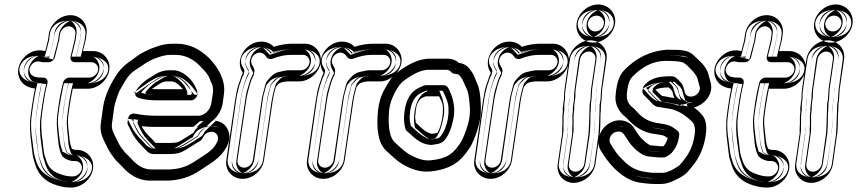

<svg xmlns="http://www.w3.org/2000/svg" viewBox="-20 -749 3844 861"><path d="M288 -631C307 -631 321 -614 318 -596L314 -568L297 -497C294 -486 297 -470 318 -470H390C408 -470 423 -454 420 -435C417 -416 398 -401 380 -401H291C278 -401 266 -390 263 -379C255 -348 247 -310 241 -265L237 -235C234 -211 234 -185 237 -157C243 -109 240 -99 252 -64L256 -55C258 -50 260 -47 264 -44C275 -35 291 -27 310 -27H317C335 -27 350 -11 347 8C344 27 325 42 307 42H300C284 42 265 38 243 29C214 18 197 0 188 -28C185 -37 182 -45 180 -52C176 -62 173 -104 171 -116C164 -162 163 -201 168 -235L172 -265C179 -315 186 -351 192 -372C195 -382 195 -401 172 -401H166C132 -401 119 -411 114 -425C111 -434 111 -440 116 -450C124 -467 141 -479 165 -471C167 -470 171 -470 173 -470H198C211 -470 223 -481 226 -492L244 -564C244 -565 245 -566 245 -567L249 -596C252 -614 269 -631 288 -631ZM397 8C404 -38 370 -77 324 -77H317C315 -77 305 -80 302 -82C290 -115 293 -124 287 -170C284 -194 284 -216 287 -235L291 -265C296 -298 301 -327 306 -351H373C419 -351 463 -389 470 -435C477 -481 443 -520 397 -520H352L363 -565C363 -566 364 -566 364 -567L368 -596C375 -642 342 -681 296 -681C250 -681 206 -642 199 -596L195 -568L183 -520C165 -525 141 -525 120 -515C83 -498 48 -449 66 -401C77 -372 102 -356 137 -352C132 -330 127 -300 122 -265L118 -235C112 -195 114 -150 121 -101C122 -93 123 -81 125 -67C128 -40 132 -30 139 -8C152 32 179 60 218 76C244 86 269 92 293 92H300C346 92 390 54 397 8ZM288 -656C256 -656 228 -631 224 -600L220 -570L202 -498C202 -497 199 -495 198 -495H173C134 -508 105 -486 93 -461C86 -447 84 -431 90 -416C100 -389 128 -376 166 -376H167C160 -351 154 -317 147 -269L143 -239C138 -202 139 -159 146 -112C148 -101 150 -62 156 -44C158 -37 161 -30 164 -21C175 14 198 39 233 53C257 63 280 67 300 67H307C338 67 367 43 372 11C377 -23 350 -52 317 -52H310C298 -52 288 -57 281 -63L279 -64V-65L276 -72C265 -103 268 -110 262 -161C259 -187 259 -210 262 -231L266 -261C272 -305 279 -343 287 -373C287 -374 290 -376 291 -376H380C411 -376 440 -400 445 -432C450 -466 423 -495 390 -495H322L338 -563L343 -592C348 -624 323 -656 288 -656ZM372 4C367 37 333 67 300 67H293C273 67 251 62 227 53C194 40 173 18 163 -15C156 -38 153 -45 150 -70C148 -85 146 -96 145 -105C138 -152 138 -194 143 -231L147 -261C152 -296 157 -325 162 -347L167 -374L140 -377C111 -381 97 -391 90 -410C78 -441 101 -480 130 -493C145 -500 163 -500 176 -496L200 -489L219 -563L224 -592C229 -625 264 -656 296 -656C299 -656 301 -655 303 -655C329 -651 347 -629 343 -600L339 -571L321 -495H397C400 -495 402 -494 404 -494C431 -490 449 -468 445 -439C440 -406 406 -376 373 -376H286L282 -356C276 -331 271 -302 266 -269L262 -239C259 -218 259 -193 262 -167C267 -124 265 -110 278 -74L281 -65L290 -60C298 -56 304 -53 315 -52H316H324H331C358 -48 376 -25 372 4ZM288 -656C358 -656 366 -612 363 -594L359 -566L342 -495H390C408 -495 424 -490 434 -485C461 -472 468 -453 465 -434C462 -414 448 -393 416 -382C407 -379 394 -376 380 -376H308L307 -375C299 -344 292 -307 286 -263L282 -233C281 -226 280 -219 280 -212C279 -195 280 -178 282 -159C288 -109 284 -102 296 -69L300 -60L301 -59L302 -57C306 -54 309 -53 311 -52H317C336 -52 352 -47 362 -42C387 -29 395 -10 392 9C389 30 369 67 307 67H300C271 67 243 61 216 50C175 34 153 7 143 -24C140 -33 138 -40 136 -47C131 -62 128 -101 126 -113C120 -149 118 -182 120 -212C121 -221 122 -229 123 -237L127 -267C134 -317 142 -354 148 -376V-377C132 -378 113 -382 100 -388C81 -397 74 -409 70 -419C65 -431 66 -445 72 -457C78 -469 88 -484 113 -493C132 -500 158 -501 181 -495V-496L200 -568V-569L204 -598C207 -618 224 -656 288 -656ZM352 6C357 -32 327 -52 324 -52H313H310C283 -54 282 -58 271 -64L260 -69L258 -77C246 -112 248 -125 242 -169C239 -194 239 -217 242 -237L246 -267C251 -300 257 -329 262 -354L267 -376H373C375 -376 419 -394 425 -437C431 -475 400 -495 397 -495H301L319 -568V-569L323 -598C328 -634 301 -655 296 -656C290 -655 250 -634 244 -594L240 -566L218 -482L162 -498C160 -499 157 -500 149 -496C129 -487 95 -447 110 -407C119 -383 133 -379 147 -377L187 -372L182 -349C177 -327 172 -298 167 -263L163 -233C157 -194 158 -152 165 -104C166 -95 168 -83 170 -68C173 -42 177 -35 184 -12C195 24 219 46 244 56C265 65 282 67 293 67H300C302 67 346 49 352 6Z M602 -310C625 -302 653 -299 688 -299H836C851 -299 863 -313 865 -324V-326C867 -341 860 -351 855 -362C841 -392 801 -434 756 -434H737C716 -434 694 -427 675 -415C660 -405 650 -399 648 -398C631 -389 553 -327 602 -310ZM661 -350C673 -358 678 -362 697 -374C708 -381 718 -384 729 -384H748C756 -384 767 -381 781 -369C789 -362 795 -355 800 -349H695C682 -349 671 -349 661 -350ZM934 -208C961 -231 976 -260 980 -295L984 -326C989 -359 982 -387 970 -414C959 -438 942 -464 918 -488C878 -528 829 -553 773 -553H754C729 -553 705 -548 682 -540C649 -529 615 -513 586 -491C582 -488 577 -484 573 -481C548 -465 527 -447 509 -423C481 -383 450 -325 442 -267L432 -194C428 -169 434 -144 446 -119C453 -104 470 -69 481 -55C489 -45 494 -36 500 -30L528 -2C562 37 604 61 653 61H724C780 61 832 46 877 15C929 -20 970 -40 997 -92C1007 -111 1012 -135 1006 -156C998 -185 974 -209 934 -208ZM868 -180H863H671C653 -180 634 -181 615 -183C624 -166 637 -149 657 -130C663 -124 669 -118 675 -111L678 -108H743C763 -108 777 -111 779 -112C795 -119 834 -146 848 -154C854 -166 860 -172 868 -180ZM678 -230C648 -230 618 -233 587 -239C581 -240 558 -243 554 -215L552 -201C551 -196 553 -190 555 -186C559 -179 563 -173 566 -165C577 -140 595 -115 619 -92C632 -79 644 -58 670 -58H736C759 -58 777 -60 794 -67C812 -75 851 -101 867 -111C874 -115 885 -119 891 -134C897 -145 903 -151 913 -155C937 -164 953 -152 957 -136C960 -125 957 -119 952 -109C935 -72 894 -53 853 -25C818 -1 778 11 731 11H660C627 11 597 -4 568 -38C562 -45 552 -53 539 -67C534 -73 530 -79 523 -88C513 -101 499 -134 492 -147C482 -166 480 -182 482 -194L492 -267C494 -278 496 -286 498 -292C509 -322 506 -326 526 -360C551 -403 560 -418 596 -441C602 -445 607 -448 613 -452C637 -470 663 -484 692 -493C708 -498 724 -503 746 -503H765C807 -503 845 -487 879 -451L880 -449C902 -429 916 -410 923 -390C923 -389 924 -387 924 -386C934 -369 938 -350 934 -326L929 -295C926 -267 915 -250 894 -237C887 -233 880 -230 870 -230ZM613 -333C623 -349 654 -374 660 -377C664 -379 672 -384 688 -394C704 -404 721 -409 737 -409H756C786 -409 822 -375 833 -351C839 -337 841 -335 840 -330V-328C839 -326 836 -324 836 -324H688C656 -324 630 -328 613 -333ZM659 -326C670 -325 682 -324 695 -324H852L820 -364C814 -372 806 -380 797 -388C780 -402 764 -409 748 -409H729C713 -409 698 -404 684 -395C666 -383 659 -380 647 -371L592 -332ZM934 -183C962 -184 977 -168 982 -149C985 -136 982 -118 974 -103C951 -59 918 -42 863 -5C822 23 775 36 724 36H653C613 36 577 17 547 -18L546 -19C539 -26 531 -35 518 -48C515 -51 510 -59 501 -70C494 -80 474 -116 468 -130C458 -152 454 -171 457 -190L467 -263C474 -315 504 -371 530 -408C547 -430 563 -446 586 -460C591 -463 596 -467 601 -471C628 -491 659 -506 690 -517C711 -524 732 -528 754 -528H773C822 -528 863 -507 900 -470C922 -448 937 -425 947 -403C958 -380 963 -357 959 -330L955 -299C951 -268 939 -246 917 -227L863 -181ZM867 -205H863H671C654 -205 636 -206 618 -208L572 -213L593 -172C603 -152 619 -132 640 -112C646 -106 650 -101 656 -94C660 -90 664 -86 667 -85L672 -83H743C766 -83 779 -84 789 -89C809 -98 848 -125 861 -133L867 -136L870 -142C876 -152 878 -155 885 -162L933 -208ZM678 -205H870C884 -205 897 -208 907 -215C934 -232 950 -258 954 -292L959 -322C963 -351 958 -377 946 -399C937 -425 921 -446 897 -468C858 -509 814 -528 765 -528H746C721 -528 701 -522 684 -517C652 -507 624 -492 598 -472C593 -468 587 -465 582 -462C543 -437 529 -414 505 -372C485 -336 483 -327 474 -300C471 -292 470 -283 468 -271L457 -198C455 -181 456 -159 469 -135C476 -123 490 -90 503 -73C510 -65 514 -58 519 -52L520 -50L521 -49C535 -35 545 -26 549 -21C582 17 619 36 660 36H731C783 36 828 22 867 -4C906 -30 953 -51 975 -98C979 -106 986 -123 981 -143C973 -172 941 -193 904 -178C889 -172 877 -161 869 -146V-145L868 -144C866 -138 864 -138 854 -132C837 -122 797 -96 783 -90C772 -85 759 -83 736 -83H670C659 -83 655 -91 637 -110C614 -132 597 -153 588 -174C584 -182 581 -191 577 -198L579 -211C579 -213 580 -215 580 -215H582C614 -208 647 -205 678 -205ZM631 -330C643 -327 662 -324 688 -324H819C819 -325 820 -326 820 -326V-328C821 -338 818 -343 812 -355C800 -380 765 -407 755 -409H737C734 -409 723 -407 708 -398C692 -388 685 -384 679 -381C673 -377 634 -344 631 -330ZM654 -326 580 -333 626 -366C638 -375 646 -380 664 -391C680 -401 701 -409 729 -409H748C782 -409 803 -396 819 -382C828 -374 836 -367 842 -359L869 -324H695C680 -324 667 -325 654 -326ZM936 -183C936 -183 954 -180 962 -152C966 -136 961 -115 953 -99C929 -53 898 -38 843 -1C804 26 764 36 724 36H653C633 36 601 25 569 -12L568 -13L567 -14L539 -42C536 -45 531 -53 522 -64C514 -74 496 -111 489 -125C478 -148 474 -170 477 -192L487 -265C495 -320 525 -376 551 -413C568 -435 585 -451 607 -465C612 -469 617 -472 622 -476C648 -495 678 -509 706 -519C724 -525 739 -528 754 -528H773C803 -528 840 -514 878 -476C900 -454 916 -431 927 -408C938 -384 943 -358 939 -328L935 -297C931 -264 917 -240 896 -222L847 -180ZM865 -205 949 -208 907 -168C900 -162 897 -158 891 -147L888 -141L882 -137C869 -129 832 -103 807 -92C788 -84 771 -83 743 -83H661L649 -89C643 -92 638 -96 634 -100C628 -107 624 -112 618 -118C597 -138 582 -158 572 -177L552 -216L624 -208C640 -206 656 -205 671 -205H863ZM678 -205H870C881 -205 894 -206 904 -209C914 -212 922 -216 928 -220C958 -238 970 -262 974 -293L979 -324C983 -351 979 -374 967 -394V-395C958 -419 943 -440 919 -462C881 -502 832 -528 765 -528H746C712 -528 688 -521 670 -515C635 -504 604 -487 577 -467C572 -463 567 -460 562 -457C521 -431 508 -410 484 -368C464 -333 464 -325 454 -297C452 -290 450 -281 448 -269L437 -196C436 -187 436 -176 439 -164C441 -156 443 -148 448 -139C455 -126 468 -95 481 -78C488 -70 493 -63 498 -57L499 -56L500 -55C514 -41 523 -32 527 -27C558 9 599 36 660 36H731C794 36 847 19 888 -9C926 -35 974 -58 995 -102C999 -111 1006 -124 1002 -140C1000 -149 994 -158 984 -166C965 -182 921 -188 887 -175C866 -167 855 -155 848 -141C844 -131 845 -134 834 -128C817 -118 775 -90 765 -86C760 -84 757 -83 736 -83H678C673 -87 667 -94 658 -104C635 -126 619 -147 609 -170C605 -178 601 -187 597 -194V-199L599 -211C627 -207 651 -205 678 -205Z M1368 -468C1365 -450 1348 -434 1330 -434H1277C1263 -434 1249 -430 1234 -427C1217 -424 1202 -414 1191 -401C1182 -390 1174 -385 1169 -367L1165 -350C1161 -334 1156 -319 1153 -298L1114 -31C1111 -13 1094 3 1075 3C1056 3 1042 -13 1045 -31L1084 -298C1089 -330 1093 -339 1098 -360L1103 -377C1106 -388 1110 -398 1116 -409C1118 -412 1119 -415 1119 -418L1121 -430C1122 -439 1116 -449 1112 -455C1102 -471 1105 -492 1122 -505C1142 -520 1163 -513 1174 -494C1180 -485 1193 -482 1203 -486C1231 -497 1258 -503 1286 -503H1339C1357 -503 1371 -486 1368 -468ZM1068 53C1114 53 1157 15 1164 -31L1203 -298C1206 -319 1209 -329 1213 -344L1217 -359C1220 -363 1222 -365 1227 -371C1236 -381 1256 -383 1269 -384H1322C1367 -384 1411 -423 1418 -468C1425 -513 1392 -553 1347 -553H1294C1265 -553 1238 -549 1208 -539C1196 -552 1180 -560 1161 -562C1112 -567 1069 -530 1058 -486C1052 -461 1057 -442 1069 -422C1063 -410 1059 -399 1055 -385L1049 -368C1042 -346 1039 -329 1034 -298L995 -31C988 15 1022 53 1068 53ZM1393 -464C1389 -433 1361 -409 1330 -409H1277C1268 -409 1255 -406 1238 -403C1228 -401 1219 -394 1210 -384C1198 -370 1196 -372 1193 -361L1189 -344C1185 -328 1181 -313 1178 -294L1139 -27C1134 4 1107 28 1075 28C1041 28 1016 -2 1021 -35L1059 -302C1064 -335 1068 -348 1073 -367H1074L1079 -384C1083 -397 1086 -407 1094 -421C1094 -421 1095 -421 1095 -422L1096 -432C1095 -434 1093 -437 1090 -442C1073 -470 1080 -505 1107 -525C1139 -549 1175 -537 1194 -509C1224 -521 1255 -528 1286 -528H1339C1374 -528 1398 -496 1393 -464ZM1068 28C1101 28 1135 -2 1140 -35L1178 -302C1181 -324 1185 -336 1189 -350L1194 -371L1198 -375C1201 -379 1203 -382 1208 -388C1227 -410 1256 -408 1267 -409H1268H1322C1354 -409 1389 -439 1394 -472C1398 -501 1380 -524 1354 -528H1347H1294C1268 -528 1244 -524 1216 -515L1200 -510L1189 -522C1181 -531 1171 -536 1159 -537C1124 -541 1090 -514 1082 -481C1078 -463 1081 -451 1091 -435L1098 -423L1092 -410C1086 -399 1083 -391 1079 -378L1073 -361C1066 -340 1063 -325 1059 -294L1020 -27C1016 2 1034 24 1060 28ZM1413 -466C1410 -447 1397 -426 1365 -415C1356 -412 1344 -409 1330 -409H1277C1276 -409 1268 -408 1248 -404C1246 -403 1238 -398 1231 -390C1219 -376 1218 -377 1214 -363L1209 -346C1205 -330 1201 -316 1198 -296L1159 -29C1156 -8 1137 28 1075 28C1007 28 998 -14 1001 -33L1039 -300C1044 -333 1048 -343 1053 -364L1059 -381C1062 -393 1067 -404 1073 -416C1073 -417 1074 -419 1074 -420L1076 -432C1076 -433 1074 -440 1069 -447C1055 -470 1057 -499 1086 -520C1092 -525 1100 -529 1111 -533C1134 -541 1164 -539 1183 -531C1194 -527 1200 -521 1205 -516C1230 -523 1258 -528 1286 -528H1339C1358 -528 1373 -523 1383 -518C1410 -504 1416 -484 1413 -466ZM1068 28C1071 28 1114 10 1120 -33L1158 -300C1161 -321 1165 -334 1169 -348L1174 -366L1176 -369C1179 -373 1182 -376 1187 -382C1193 -389 1201 -394 1210 -398C1232 -407 1255 -408 1263 -409H1266H1322C1325 -409 1368 -428 1374 -470C1379 -505 1351 -527 1346 -528H1294C1274 -528 1256 -525 1231 -517L1190 -503L1168 -527C1162 -534 1154 -538 1153 -538C1152 -538 1112 -526 1102 -483C1097 -462 1102 -447 1112 -430L1116 -422L1113 -415C1107 -404 1103 -394 1099 -381L1094 -364C1087 -342 1083 -327 1079 -296L1040 -29C1034 10 1066 28 1068 28Z M1730 -468C1727 -450 1710 -434 1692 -434H1639C1625 -434 1611 -430 1596 -427C1579 -424 1564 -414 1553 -401C1544 -390 1536 -385 1531 -367L1527 -350C1523 -334 1518 -319 1515 -298L1476 -31C1473 -13 1456 3 1437 3C1418 3 1404 -13 1407 -31L1446 -298C1451 -330 1455 -339 1460 -360L1465 -377C1468 -388 1472 -398 1478 -409C1480 -412 1481 -415 1481 -418L1483 -430C1484 -439 1478 -449 1474 -455C1464 -471 1467 -492 1484 -505C1504 -520 1525 -513 1536 -494C1542 -485 1555 -482 1565 -486C1593 -497 1620 -503 1648 -503H1701C1719 -503 1733 -486 1730 -468ZM1430 53C1476 53 1519 15 1526 -31L1565 -298C1568 -319 1571 -329 1575 -344L1579 -359C1582 -363 1584 -365 1589 -371C1598 -381 1618 -383 1631 -384H1684C1729 -384 1773 -423 1780 -468C1787 -513 1754 -553 1709 -553H1656C1627 -553 1600 -549 1570 -539C1558 -552 1542 -560 1523 -562C1474 -567 1431 -530 1420 -486C1414 -461 1419 -442 1431 -422C1425 -410 1421 -399 1417 -385L1411 -368C1404 -346 1401 -329 1396 -298L1357 -31C1350 15 1384 53 1430 53ZM1755 -464C1751 -433 1723 -409 1692 -409H1639C1630 -409 1617 -406 1600 -403C1590 -401 1581 -394 1572 -384C1560 -370 1558 -372 1555 -361L1551 -344C1547 -328 1543 -313 1540 -294L1501 -27C1496 4 1469 28 1437 28C1403 28 1378 -2 1383 -35L1421 -302C1426 -335 1430 -348 1435 -367H1436L1441 -384C1445 -397 1448 -407 1456 -421C1456 -421 1457 -421 1457 -422L1458 -432C1457 -434 1455 -437 1452 -442C1435 -470 1442 -505 1469 -525C1501 -549 1537 -537 1556 -509C1586 -521 1617 -528 1648 -528H1701C1736 -528 1760 -496 1755 -464ZM1430 28C1463 28 1497 -2 1502 -35L1540 -302C1543 -324 1547 -336 1551 -350L1556 -371L1560 -375C1563 -379 1565 -382 1570 -388C1589 -410 1618 -408 1629 -409H1630H1684C1716 -409 1751 -439 1756 -472C1760 -501 1742 -524 1716 -528H1709H1656C1630 -528 1606 -524 1578 -515L1562 -510L1551 -522C1543 -531 1533 -536 1521 -537C1486 -541 1452 -514 1444 -481C1440 -463 1443 -451 1453 -435L1460 -423L1454 -410C1448 -399 1445 -391 1441 -378L1435 -361C1428 -340 1425 -325 1421 -294L1382 -27C1378 2 1396 24 1422 28ZM1775 -466C1772 -447 1759 -426 1727 -415C1718 -412 1706 -409 1692 -409H1639C1638 -409 1630 -408 1610 -404C1608 -403 1600 -398 1593 -390C1581 -376 1580 -377 1576 -363L1571 -346C1567 -330 1563 -316 1560 -296L1521 -29C1518 -8 1499 28 1437 28C1369 28 1360 -14 1363 -33L1401 -300C1406 -333 1410 -343 1415 -364L1421 -381C1424 -393 1429 -404 1435 -416C1435 -417 1436 -419 1436 -420L1438 -432C1438 -433 1436 -440 1431 -447C1417 -470 1419 -499 1448 -520C1454 -525 1462 -529 1473 -533C1496 -541 1526 -539 1545 -531C1556 -527 1562 -521 1567 -516C1592 -523 1620 -528 1648 -528H1701C1720 -528 1735 -523 1745 -518C1772 -504 1778 -484 1775 -466ZM1430 28C1433 28 1476 10 1482 -33L1520 -300C1523 -321 1527 -334 1531 -348L1536 -366L1538 -369C1541 -373 1544 -376 1549 -382C1555 -389 1563 -394 1572 -398C1594 -407 1617 -408 1625 -409H1628H1684C1687 -409 1730 -428 1736 -470C1741 -505 1713 -527 1708 -528H1656C1636 -528 1618 -525 1593 -517L1552 -503L1530 -527C1524 -534 1516 -538 1515 -538C1514 -538 1474 -526 1464 -483C1459 -462 1464 -447 1474 -430L1478 -422L1475 -415C1469 -404 1465 -394 1461 -381L1456 -364C1449 -342 1445 -327 1441 -296L1402 -29C1396 10 1428 28 1430 28Z M1970 -367H1891C1887 -367 1883 -366 1880 -365L1867 -359C1819 -340 1797 -297 1792 -231C1791 -212 1792 -195 1797 -175C1800 -162 1807 -160 1813 -154L1833 -136C1855 -116 1876 -105 1897 -101C1913 -98 1919 -99 1933 -102C1946 -104 1960 -105 1974 -121C1994 -145 2006 -178 2014 -220C2022 -265 2012 -306 2000 -333C1996 -343 1988 -367 1970 -367ZM1949 -317C1953 -308 1957 -302 1961 -292C1975 -261 1960 -179 1941 -153C1937 -152 1919 -149 1916 -149C1904 -152 1891 -156 1869 -176L1850 -194C1848 -196 1847 -196 1845 -198C1842 -212 1841 -225 1842 -232C1842 -233 1843 -233 1843 -234C1844 -262 1849 -280 1853 -287C1866 -310 1868 -308 1889 -317ZM2019 -418C2033 -418 2040 -414 2046 -404L2053 -394C2057 -386 2060 -379 2063 -372C2074 -345 2079 -346 2084 -302C2090 -252 2090 -222 2070 -165C2060 -136 2050 -116 2044 -107C2013 -62 1989 -38 1911 -30C1882 -27 1849 -37 1812 -59C1788 -74 1774 -90 1751 -110C1730 -128 1718 -174 1725 -256C1730 -306 1766 -368 1787 -384C1834 -420 1872 -436 1901 -436H1981C1991 -436 1997 -433 2003 -426C2007 -421 2014 -418 2019 -418ZM2038 -467C2025 -479 2008 -486 1988 -486H1908C1861 -486 1811 -463 1759 -422C1738 -406 1723 -382 1704 -348C1689 -322 1679 -289 1675 -254C1667 -168 1676 -105 1714 -71C1739 -49 1755 -32 1781 -15C1824 11 1866 24 1909 20C1971 14 2020 -6 2053 -43C2065 -56 2075 -70 2085 -84C2106 -115 2133 -192 2136 -240C2138 -280 2134 -345 2121 -372C2112 -391 2108 -408 2097 -425L2090 -434C2079 -452 2062 -464 2038 -467ZM1968 -342C1971 -338 1974 -331 1977 -323C1987 -300 1997 -263 1990 -225C1983 -185 1971 -156 1955 -137C1948 -129 1945 -129 1928 -126C1913 -123 1913 -123 1901 -125C1886 -128 1869 -137 1849 -155L1829 -173C1825 -177 1822 -179 1822 -179C1822 -179 1821 -180 1821 -181C1817 -199 1816 -212 1817 -229C1821 -291 1840 -321 1876 -336L1890 -342H1891ZM1965 -342 1972 -328C1977 -318 1979 -311 1983 -302C2003 -257 1985 -173 1961 -139L1956 -132L1948 -129C1940 -127 1927 -124 1917 -124H1913L1910 -125C1897 -128 1878 -135 1853 -157L1833 -175L1828 -180L1822 -185L1821 -192C1817 -209 1816 -221 1818 -236C1820 -266 1824 -286 1832 -300C1846 -325 1862 -332 1879 -340L1884 -342ZM2021 -443C2015 -449 2013 -452 2007 -455C1999 -459 1989 -461 1981 -461H1901C1863 -461 1820 -442 1771 -404C1741 -381 1706 -317 1700 -259C1692 -176 1702 -119 1734 -91C1756 -72 1772 -55 1799 -37C1839 -13 1876 -1 1913 -5C1997 -14 2032 -45 2065 -93C2074 -106 2082 -127 2093 -157C2114 -217 2114 -254 2108 -305C2103 -350 2095 -359 2086 -381C2083 -389 2080 -397 2075 -406L2074 -407L2068 -417C2063 -425 2060 -429 2053 -434C2043 -441 2029 -443 2021 -443ZM2035 -442C2053 -439 2061 -433 2069 -421L2076 -411C2085 -398 2088 -383 2098 -361C2107 -343 2113 -279 2111 -242C2109 -201 2081 -123 2064 -98C2055 -85 2045 -72 2034 -60C2007 -29 1964 -11 1906 -5C1870 -1 1834 -13 1794 -37C1770 -53 1757 -67 1731 -90C1703 -114 1691 -166 1699 -251C1702 -283 1713 -313 1726 -336C1745 -370 1759 -390 1775 -402C1825 -441 1870 -461 1908 -461H1988C2002 -461 2013 -456 2021 -449L2027 -444ZM1950 -342H1901L1894 -339C1866 -328 1842 -295 1837 -230C1836 -212 1836 -197 1841 -178C1842 -175 1843 -174 1843 -174C1843 -174 1846 -172 1851 -168L1871 -150C1891 -132 1908 -125 1911 -124C1912 -124 1916 -125 1919 -126C1925 -127 1929 -127 1930 -127C1931 -127 1932 -129 1934 -131C1951 -151 1961 -182 1969 -223C1977 -264 1967 -303 1956 -327C1954 -332 1953 -337 1950 -342ZM1983 -342H1874L1862 -337C1846 -330 1823 -318 1810 -295C1803 -283 1800 -265 1798 -235V-234C1797 -224 1797 -211 1800 -195L1801 -190L1806 -185L1811 -180L1831 -162C1856 -140 1881 -131 1896 -127L1906 -124H1918C1940 -124 1946 -127 1961 -131L1976 -135L1982 -144C2006 -178 2022 -257 2004 -298C2000 -307 1998 -314 1993 -324ZM2039 -441C2027 -452 2005 -461 1981 -461H1901C1844 -461 1798 -436 1750 -399C1719 -375 1686 -313 1680 -258C1672 -175 1681 -125 1713 -97C1735 -78 1749 -61 1778 -42C1818 -17 1865 1 1919 -5C2018 -16 2055 -52 2086 -98C2094 -110 2104 -130 2114 -160C2135 -219 2134 -254 2128 -304C2123 -348 2117 -353 2107 -377C2104 -385 2101 -392 2096 -401L2095 -402L2089 -412C2082 -423 2067 -436 2039 -441ZM2027 -443C2031 -442 2039 -441 2048 -426L2054 -416C2063 -402 2068 -386 2078 -366C2088 -346 2093 -279 2091 -241C2088 -197 2060 -119 2042 -93C2033 -80 2023 -66 2012 -54C1985 -23 1948 -10 1900 -5C1880 -3 1853 -8 1814 -32C1792 -46 1778 -61 1752 -84C1724 -108 1712 -167 1720 -252C1723 -285 1734 -316 1747 -340C1766 -374 1782 -397 1796 -408C1847 -448 1888 -461 1908 -461H1988C1988 -461 1993 -460 1999 -454L2009 -446Z M2480 -468C2477 -450 2460 -434 2442 -434H2389C2375 -434 2361 -430 2346 -427C2329 -424 2314 -414 2303 -401C2294 -390 2286 -385 2281 -367L2277 -350C2273 -334 2268 -319 2265 -298L2226 -31C2223 -13 2206 3 2187 3C2168 3 2154 -13 2157 -31L2196 -298C2201 -330 2205 -339 2210 -360L2215 -377C2218 -388 2222 -398 2228 -409C2230 -412 2231 -415 2231 -418L2233 -430C2234 -439 2228 -449 2224 -455C2214 -471 2217 -492 2234 -505C2254 -520 2275 -513 2286 -494C2292 -485 2305 -482 2315 -486C2343 -497 2370 -503 2398 -503H2451C2469 -503 2483 -486 2480 -468ZM2180 53C2226 53 2269 15 2276 -31L2315 -298C2318 -319 2321 -329 2325 -344L2329 -359C2332 -363 2334 -365 2339 -371C2348 -381 2368 -383 2381 -384H2434C2479 -384 2523 -423 2530 -468C2537 -513 2504 -553 2459 -553H2406C2377 -553 2350 -549 2320 -539C2308 -552 2292 -560 2273 -562C2224 -567 2181 -530 2170 -486C2164 -461 2169 -442 2181 -422C2175 -410 2171 -399 2167 -385L2161 -368C2154 -346 2151 -329 2146 -298L2107 -31C2100 15 2134 53 2180 53ZM2505 -464C2501 -433 2473 -409 2442 -409H2389C2380 -409 2367 -406 2350 -403C2340 -401 2331 -394 2322 -384C2310 -370 2308 -372 2305 -361L2301 -344C2297 -328 2293 -313 2290 -294L2251 -27C2246 4 2219 28 2187 28C2153 28 2128 -2 2133 -35L2171 -302C2176 -335 2180 -348 2185 -367H2186L2191 -384C2195 -397 2198 -407 2206 -421C2206 -421 2207 -421 2207 -422L2208 -432C2207 -434 2205 -437 2202 -442C2185 -470 2192 -505 2219 -525C2251 -549 2287 -537 2306 -509C2336 -521 2367 -528 2398 -528H2451C2486 -528 2510 -496 2505 -464ZM2180 28C2213 28 2247 -2 2252 -35L2290 -302C2293 -324 2297 -336 2301 -350L2306 -371L2310 -375C2313 -379 2315 -382 2320 -388C2339 -410 2368 -408 2379 -409H2380H2434C2466 -409 2501 -439 2506 -472C2510 -501 2492 -524 2466 -528H2459H2406C2380 -528 2356 -524 2328 -515L2312 -510L2301 -522C2293 -531 2283 -536 2271 -537C2236 -541 2202 -514 2194 -481C2190 -463 2193 -451 2203 -435L2210 -423L2204 -410C2198 -399 2195 -391 2191 -378L2185 -361C2178 -340 2175 -325 2171 -294L2132 -27C2128 2 2146 24 2172 28ZM2525 -466C2522 -447 2509 -426 2477 -415C2468 -412 2456 -409 2442 -409H2389C2388 -409 2380 -408 2360 -404C2358 -403 2350 -398 2343 -390C2331 -376 2330 -377 2326 -363L2321 -346C2317 -330 2313 -316 2310 -296L2271 -29C2268 -8 2249 28 2187 28C2119 28 2110 -14 2113 -33L2151 -300C2156 -333 2160 -343 2165 -364L2171 -381C2174 -393 2179 -404 2185 -416C2185 -417 2186 -419 2186 -420L2188 -432C2188 -433 2186 -440 2181 -447C2167 -470 2169 -499 2198 -520C2204 -525 2212 -529 2223 -533C2246 -541 2276 -539 2295 -531C2306 -527 2312 -521 2317 -516C2342 -523 2370 -528 2398 -528H2451C2470 -528 2485 -523 2495 -518C2522 -504 2528 -484 2525 -466ZM2180 28C2183 28 2226 10 2232 -33L2270 -300C2273 -321 2277 -334 2281 -348L2286 -366L2288 -369C2291 -373 2294 -376 2299 -382C2305 -389 2313 -394 2322 -398C2344 -407 2367 -408 2375 -409H2378H2434C2437 -409 2480 -428 2486 -470C2491 -505 2463 -527 2458 -528H2406C2386 -528 2368 -525 2343 -517L2302 -503L2280 -527C2274 -534 2266 -538 2265 -538C2264 -538 2224 -526 2214 -483C2209 -462 2214 -447 2224 -430L2228 -422L2225 -415C2219 -404 2215 -394 2211 -381L2206 -364C2199 -342 2195 -327 2191 -296L2152 -29C2146 10 2178 28 2180 28Z M2627 -568C2581 -568 2538 -529 2531 -483L2513 -359C2510 -339 2509 -322 2509 -305L2507 -291C2505 -275 2503 -264 2504 -254V-245C2502 -236 2502 -226 2502 -213C2503 -185 2500 -181 2501 -151L2481 -13C2474 33 2507 71 2553 71C2599 71 2643 33 2650 -13L2669 -149C2669 -150 2670 -150 2670 -151L2672 -187L2673 -244L2674 -245V-248L2675 -282L2678 -305V-307L2680 -343C2680 -349 2681 -354 2682 -359L2700 -483C2707 -529 2673 -568 2627 -568ZM2560 21C2541 21 2528 5 2531 -13L2551 -153C2553 -168 2552 -184 2552 -189C2553 -198 2551 -233 2553 -242C2557 -264 2553 -263 2557 -291L2559 -307C2559 -308 2560 -310 2560 -311C2560 -324 2560 -340 2563 -359L2581 -483C2584 -501 2601 -518 2620 -518C2639 -518 2653 -501 2650 -483L2632 -359C2631 -352 2630 -345 2630 -339L2628 -304L2624 -281V-278L2623 -244V-242V-239L2621 -181L2619 -148L2600 -13C2597 5 2579 21 2560 21ZM2656 -679C2675 -679 2691 -661 2688 -642C2685 -622 2669 -608 2649 -608C2630 -608 2613 -626 2616 -645C2619 -665 2636 -679 2656 -679ZM2566 -645C2573 -691 2616 -729 2663 -729C2710 -729 2745 -689 2738 -642C2731 -596 2687 -558 2641 -558C2594 -558 2559 -598 2566 -645ZM2627 -543C2595 -543 2560 -512 2555 -479L2537 -355C2534 -336 2534 -321 2534 -305V-303L2532 -287C2530 -272 2529 -263 2529 -256C2529 -249 2529 -244 2528 -239C2527 -233 2527 -227 2527 -214C2528 -183 2525 -179 2526 -151V-149L2506 -9C2502 20 2520 42 2546 46H2553C2586 46 2620 16 2625 -17L2645 -153L2647 -188L2648 -246V-247C2648 -248 2649 -248 2649 -249L2650 -285L2653 -309L2656 -345C2656 -351 2656 -357 2657 -363L2675 -487C2679 -516 2661 -539 2635 -543ZM2560 46C2526 46 2501 16 2506 -17L2526 -157C2528 -168 2526 -180 2527 -192C2528 -198 2526 -230 2529 -246C2532 -262 2527 -262 2532 -295L2534 -311C2534 -326 2535 -343 2538 -363L2556 -487C2560 -518 2588 -543 2620 -543C2655 -543 2679 -511 2674 -479L2656 -355C2655 -349 2655 -343 2655 -337L2653 -301L2649 -277L2648 -241V-240V-239V-238L2646 -180L2644 -145L2625 -9C2620 22 2592 46 2560 46ZM2656 -704C2691 -704 2717 -672 2712 -638C2707 -606 2681 -583 2649 -583C2615 -583 2586 -614 2591 -649C2596 -682 2624 -704 2656 -704ZM2591 -641C2587 -612 2606 -587 2634 -583H2641C2674 -583 2708 -612 2713 -646C2717 -676 2697 -700 2670 -704H2663C2629 -704 2596 -675 2591 -641ZM2627 -543C2621 -542 2581 -521 2575 -481L2558 -357C2555 -337 2554 -321 2554 -305V-304L2552 -289C2550 -273 2548 -263 2549 -255C2549 -249 2549 -246 2548 -242C2546 -235 2547 -227 2547 -214C2548 -184 2545 -180 2546 -151V-150L2526 -11C2520 28 2551 46 2553 46C2556 46 2599 28 2605 -15L2625 -151V-152L2627 -187L2628 -245V-247L2629 -248L2630 -284L2633 -307V-308L2635 -344C2635 -350 2636 -355 2637 -361L2655 -485C2660 -521 2632 -542 2627 -543ZM2560 46C2492 46 2483 4 2486 -15L2506 -155C2508 -168 2506 -182 2507 -191C2508 -199 2506 -231 2509 -244C2513 -262 2508 -262 2512 -293L2514 -309V-311C2513 -325 2515 -341 2518 -361L2536 -485C2539 -505 2556 -543 2620 -543C2690 -543 2697 -499 2694 -481L2677 -357C2676 -351 2675 -344 2675 -338L2673 -303L2669 -279V-278L2668 -242V-240V-239L2666 -181L2664 -147L2645 -11C2642 10 2622 46 2560 46ZM2656 -704C2595 -704 2574 -669 2571 -647C2568 -626 2580 -583 2649 -583C2711 -583 2729 -618 2732 -640C2735 -660 2726 -704 2656 -704ZM2611 -643C2604 -597 2641 -583 2641 -583C2644 -583 2687 -600 2693 -644C2699 -685 2665 -704 2663 -704C2660 -704 2617 -687 2611 -643Z M3004 -309C3003 -311 3002 -315 3001 -317L2995 -339C2993 -344 2983 -354 2979 -357C2949 -357 2929 -352 2919 -347C2926 -340 2944 -322 2949 -319C2970 -316 2970 -315 3004 -309ZM3092 -267C3136 -278 3183 -325 3166 -382L3157 -415C3151 -438 3136 -459 3112 -481C3107 -485 3101 -491 3094 -498C3067 -525 3039 -526 2972 -526H2970C2898 -521 2833 -490 2780 -435C2758 -413 2748 -381 2743 -345C2742 -335 2741 -325 2740 -316C2738 -279 2756 -247 2783 -226C2793 -218 2794 -215 2799 -210C2831 -177 2868 -155 2910 -149C2931 -146 2945 -144 2953 -142C2955 -142 2962 -138 2974 -130C2971 -115 2963 -102 2955 -93H2944L2901 -97H2899C2897 -97 2881 -103 2858 -127C2848 -137 2843 -145 2839 -151L2823 -175C2803 -209 2751 -223 2707 -193C2669 -167 2650 -114 2674 -74C2691 -47 2708 -21 2733 4C2771 42 2813 68 2863 72L2882 74C2892 75 2903 76 2918 76H2946C2964 76 2982 70 3000 62C3026 50 3050 38 3065 20C3076 8 3085 -4 3093 -14C3121 -51 3138 -94 3145 -145C3150 -181 3147 -212 3129 -233C3119 -245 3107 -256 3092 -267ZM2891 -47 2933 -43H2935H2955C2965 -43 2972 -49 2979 -53C2991 -60 2995 -67 3003 -78C3017 -97 3022 -116 3026 -143C3027 -151 3023 -159 3018 -163C2985 -189 2975 -190 2924 -198C2894 -203 2864 -217 2839 -245C2832 -252 2827 -259 2818 -266C2793 -286 2787 -306 2793 -345C2797 -376 2806 -395 2814 -403C2858 -449 2908 -476 2965 -476C3005 -476 3029 -473 3036 -471C3055 -465 3063 -453 3074 -443C3095 -423 3105 -406 3108 -396L3117 -362C3120 -352 3119 -347 3114 -337C3098 -309 3057 -309 3051 -335L3044 -360C3040 -375 3023 -390 3013 -399C3003 -408 2994 -407 2986 -407C2943 -407 2907 -401 2881 -378C2874 -372 2864 -363 2863 -353L2861 -342C2860 -334 2863 -326 2868 -322C2871 -319 2881 -310 2893 -297C2906 -283 2915 -271 2934 -269C2953 -267 2954 -265 2984 -261C3025 -255 3069 -220 3088 -198C3094 -190 3099 -175 3095 -145C3086 -80 3061 -47 3029 -10C3023 -3 2978 26 2953 26H2925C2912 26 2902 26 2896 25L2876 22C2839 17 2806 4 2772 -33L2771 -34C2750 -53 2736 -74 2723 -96L2718 -104C2713 -112 2712 -120 2715 -130C2723 -160 2764 -170 2779 -145L2795 -121C2813 -91 2855 -49 2891 -47ZM3027 -318C3026 -319 3026 -321 3026 -323L3019 -347L3018 -349C3011 -365 3000 -371 2996 -375L2989 -382H2979C2946 -382 2924 -378 2908 -370L2877 -355L2901 -330C2908 -322 2922 -305 2935 -297L2940 -294H2945C2965 -292 2965 -291 2999 -285L3042 -277ZM3077 -247C3091 -237 3102 -227 3110 -217C3121 -204 3125 -182 3120 -149C3113 -102 3098 -62 3073 -29C3064 -18 3057 -9 3046 3C3035 16 3015 28 2990 40C2973 48 2959 51 2946 51H2918C2904 51 2893 51 2885 50L2866 47H2865C2823 44 2786 22 2751 -14C2728 -38 2711 -61 2695 -87C2680 -112 2691 -152 2721 -172C2755 -195 2790 -182 2802 -162L2817 -138C2823 -128 2830 -121 2840 -110C2865 -83 2880 -74 2898 -72C2916 -70 2926 -69 2941 -68H2942H2965L2973 -76C2981 -85 2989 -96 2994 -110C2996 -115 2997 -121 2998 -126L3001 -141L2988 -150C2975 -160 2968 -164 2959 -166C2950 -168 2935 -171 2914 -174C2887 -178 2863 -188 2840 -206C2832 -212 2824 -219 2817 -227C2815 -229 2811 -236 2799 -245C2777 -262 2763 -287 2765 -314C2766 -323 2766 -332 2767 -341C2772 -375 2782 -400 2798 -417C2848 -469 2907 -496 2972 -501C3042 -501 3058 -500 3077 -481L3095 -463C3117 -442 3129 -425 3133 -409L3142 -375C3153 -336 3121 -299 3086 -291L3034 -278ZM2892 -72C2872 -73 2833 -107 2816 -134L2802 -156C2791 -174 2783 -177 2770 -181C2738 -191 2701 -173 2691 -137C2687 -122 2689 -105 2697 -91L2701 -83C2714 -61 2731 -38 2754 -16C2793 26 2831 42 2873 47L2892 49C2900 50 2911 51 2925 51H2953C2992 51 3035 22 3048 7C3081 -31 3110 -71 3120 -141C3125 -174 3121 -198 3107 -214C3085 -239 3039 -277 2988 -285C2960 -289 2959 -292 2937 -294C2929 -295 2926 -298 2911 -314C2899 -327 2891 -336 2886 -340L2888 -349C2889 -350 2892 -354 2897 -359C2916 -376 2945 -382 2986 -382C2996 -382 2994 -383 2996 -381C3006 -371 3019 -357 3020 -353L3026 -329C3029 -315 3039 -304 3050 -298C3078 -282 3118 -292 3136 -324C3140 -331 3143 -339 3144 -348C3145 -356 3143 -364 3141 -369L3133 -402C3128 -420 3114 -440 3091 -461C3084 -468 3070 -487 3043 -495C3029 -499 3006 -501 2965 -501C2900 -501 2843 -469 2796 -420C2782 -406 2773 -383 2768 -349C2762 -305 2771 -272 2803 -247C2810 -242 2814 -237 2821 -229C2850 -197 2885 -179 2921 -174C2973 -166 2972 -168 3001 -145C2997 -119 2994 -107 2983 -93C2974 -81 2973 -78 2966 -74C2959 -70 2955 -68 2955 -68H2935ZM3048 -314 3063 -272 2989 -286C2954 -293 2958 -292 2939 -294L2925 -296L2915 -302C2899 -312 2887 -328 2879 -336L2863 -353L2890 -366C2911 -376 2941 -382 2979 -382H3005L3018 -370C3022 -366 3034 -358 3039 -345V-344L3046 -320C3046 -318 3047 -316 3048 -314ZM3056 -252C3069 -242 3080 -233 3088 -223C3100 -209 3105 -181 3100 -147C3093 -98 3077 -57 3052 -24C3044 -13 3036 -3 3025 9C3014 22 2996 32 2972 43C2957 50 2948 51 2946 51H2918C2905 51 2896 51 2892 50L2871 47H2869C2844 45 2808 29 2772 -8C2749 -32 2732 -55 2716 -82C2697 -113 2716 -160 2742 -177C2750 -182 2755 -184 2757 -184C2757 -184 2764 -187 2776 -173C2778 -171 2779 -170 2781 -167L2796 -143C2801 -135 2808 -127 2818 -116C2841 -92 2853 -75 2897 -72L2940 -68H2982L2995 -81C2999 -86 3003 -91 3006 -96C3012 -105 3016 -117 3018 -128L3020 -137L3009 -145C2995 -155 2990 -161 2970 -165C2959 -168 2944 -170 2922 -173C2906 -175 2888 -182 2868 -196C2858 -203 2848 -211 2839 -221C2837 -223 2832 -230 2820 -240C2799 -256 2783 -283 2785 -315C2786 -324 2787 -333 2788 -343C2793 -378 2803 -406 2820 -423C2870 -475 2925 -497 2974 -501C3041 -501 3039 -502 3055 -486C3062 -479 3068 -474 3073 -469C3095 -448 3108 -430 3113 -411L3122 -378C3136 -329 3089 -294 3073 -290L3021 -277ZM2898 -72C2884 -77 2851 -107 2837 -129L2822 -153C2813 -167 2795 -180 2764 -183C2745 -185 2728 -182 2715 -177C2689 -167 2676 -151 2671 -134C2667 -121 2668 -108 2675 -96L2680 -88C2693 -66 2709 -44 2732 -22C2770 19 2813 40 2866 47L2885 49C2897 51 2909 51 2925 51H2953C3016 51 3060 13 3070 1C3091 -23 3110 -47 3123 -80C3130 -98 3137 -119 3140 -143C3145 -174 3142 -194 3129 -209C3108 -233 3063 -275 2996 -285C2973 -289 2969 -290 2948 -293C2945 -296 2940 -302 2933 -309C2921 -322 2912 -331 2907 -335C2906 -336 2906 -338 2906 -340L2908 -351C2908 -354 2912 -358 2919 -364C2935 -378 2949 -381 2979 -382C2988 -373 2997 -363 2999 -356L3006 -332C3010 -317 3024 -298 3058 -292C3076 -289 3096 -291 3111 -295C3135 -302 3149 -315 3157 -329C3164 -341 3166 -354 3162 -366L3153 -400C3149 -415 3136 -433 3113 -455C3107 -461 3095 -481 3057 -493C3033 -500 3008 -501 2965 -501C2880 -501 2820 -462 2775 -415C2765 -405 2759 -393 2754 -375C2752 -367 2749 -357 2748 -347C2742 -306 2748 -278 2781 -252C2787 -247 2792 -242 2799 -234C2827 -203 2865 -181 2913 -174C2964 -166 2951 -173 2980 -150C2981 -149 2981 -147 2981 -145C2979 -129 2976 -116 2972 -106C2969 -99 2966 -94 2961 -88C2952 -76 2950 -73 2945 -70L2943 -68H2938Z M3410 -631C3429 -631 3443 -614 3440 -596L3436 -568L3419 -497C3416 -486 3419 -470 3440 -470H3512C3530 -470 3545 -454 3542 -435C3539 -416 3520 -401 3502 -401H3413C3400 -401 3388 -390 3385 -379C3377 -348 3369 -310 3363 -265L3359 -235C3356 -211 3356 -185 3359 -157C3365 -109 3362 -99 3374 -64L3378 -55C3380 -50 3382 -47 3386 -44C3397 -35 3413 -27 3432 -27H3439C3457 -27 3472 -11 3469 8C3466 27 3447 42 3429 42H3422C3406 42 3387 38 3365 29C3336 18 3319 0 3310 -28C3307 -37 3304 -45 3302 -52C3298 -62 3295 -104 3293 -116C3286 -162 3285 -201 3290 -235L3294 -265C3301 -315 3308 -351 3314 -372C3317 -382 3317 -401 3294 -401H3288C3254 -401 3241 -411 3236 -425C3233 -434 3233 -440 3238 -450C3246 -467 3263 -479 3287 -471C3289 -470 3293 -470 3295 -470H3320C3333 -470 3345 -481 3348 -492L3366 -564C3366 -565 3367 -566 3367 -567L3371 -596C3374 -614 3391 -631 3410 -631ZM3519 8C3526 -38 3492 -77 3446 -77H3439C3437 -77 3427 -80 3424 -82C3412 -115 3415 -124 3409 -170C3406 -194 3406 -216 3409 -235L3413 -265C3418 -298 3423 -327 3428 -351H3495C3541 -351 3585 -389 3592 -435C3599 -481 3565 -520 3519 -520H3474L3485 -565C3485 -566 3486 -566 3486 -567L3490 -596C3497 -642 3464 -681 3418 -681C3372 -681 3328 -642 3321 -596L3317 -568L3305 -520C3287 -525 3263 -525 3242 -515C3205 -498 3170 -449 3188 -401C3199 -372 3224 -356 3259 -352C3254 -330 3249 -300 3244 -265L3240 -235C3234 -195 3236 -150 3243 -101C3244 -93 3245 -81 3247 -67C3250 -40 3254 -30 3261 -8C3274 32 3301 60 3340 76C3366 86 3391 92 3415 92H3422C3468 92 3512 54 3519 8ZM3410 -656C3378 -656 3350 -631 3346 -600L3342 -570L3324 -498C3324 -497 3321 -495 3320 -495H3295C3256 -508 3227 -486 3215 -461C3208 -447 3206 -431 3212 -416C3222 -389 3250 -376 3288 -376H3289C3282 -351 3276 -317 3269 -269L3265 -239C3260 -202 3261 -159 3268 -112C3270 -101 3272 -62 3278 -44C3280 -37 3283 -30 3286 -21C3297 14 3320 39 3355 53C3379 63 3402 67 3422 67H3429C3460 67 3489 43 3494 11C3499 -23 3472 -52 3439 -52H3432C3420 -52 3410 -57 3403 -63L3401 -64V-65L3398 -72C3387 -103 3390 -110 3384 -161C3381 -187 3381 -210 3384 -231L3388 -261C3394 -305 3401 -343 3409 -373C3409 -374 3412 -376 3413 -376H3502C3533 -376 3562 -400 3567 -432C3572 -466 3545 -495 3512 -495H3444L3460 -563L3465 -592C3470 -624 3445 -656 3410 -656ZM3494 4C3489 37 3455 67 3422 67H3415C3395 67 3373 62 3349 53C3316 40 3295 18 3285 -15C3278 -38 3275 -45 3272 -70C3270 -85 3268 -96 3267 -105C3260 -152 3260 -194 3265 -231L3269 -261C3274 -296 3279 -325 3284 -347L3289 -374L3262 -377C3233 -381 3219 -391 3212 -410C3200 -441 3223 -480 3252 -493C3267 -500 3285 -500 3298 -496L3322 -489L3341 -563L3346 -592C3351 -625 3386 -656 3418 -656C3421 -656 3423 -655 3425 -655C3451 -651 3469 -629 3465 -600L3461 -571L3443 -495H3519C3522 -495 3524 -494 3526 -494C3553 -490 3571 -468 3567 -439C3562 -406 3528 -376 3495 -376H3408L3404 -356C3398 -331 3393 -302 3388 -269L3384 -239C3381 -218 3381 -193 3384 -167C3389 -124 3387 -110 3400 -74L3403 -65L3412 -60C3420 -56 3426 -53 3437 -52H3438H3446H3453C3480 -48 3498 -25 3494 4ZM3410 -656C3480 -656 3488 -612 3485 -594L3481 -566L3464 -495H3512C3530 -495 3546 -490 3556 -485C3583 -472 3590 -453 3587 -434C3584 -414 3570 -393 3538 -382C3529 -379 3516 -376 3502 -376H3430L3429 -375C3421 -344 3414 -307 3408 -263L3404 -233C3403 -226 3402 -219 3402 -212C3401 -195 3402 -178 3404 -159C3410 -109 3406 -102 3418 -69L3422 -60L3423 -59L3424 -57C3428 -54 3431 -53 3433 -52H3439C3458 -52 3474 -47 3484 -42C3509 -29 3517 -10 3514 9C3511 30 3491 67 3429 67H3422C3393 67 3365 61 3338 50C3297 34 3275 7 3265 -24C3262 -33 3260 -40 3258 -47C3253 -62 3250 -101 3248 -113C3242 -149 3240 -182 3242 -212C3243 -221 3244 -229 3245 -237L3249 -267C3256 -317 3264 -354 3270 -376V-377C3254 -378 3235 -382 3222 -388C3203 -397 3196 -409 3192 -419C3187 -431 3188 -445 3194 -457C3200 -469 3210 -484 3235 -493C3254 -500 3280 -501 3303 -495V-496L3322 -568V-569L3326 -598C3329 -618 3346 -656 3410 -656ZM3474 6C3479 -32 3449 -52 3446 -52H3435H3432C3405 -54 3404 -58 3393 -64L3382 -69L3380 -77C3368 -112 3370 -125 3364 -169C3361 -194 3361 -217 3364 -237L3368 -267C3373 -300 3379 -329 3384 -354L3389 -376H3495C3497 -376 3541 -394 3547 -437C3553 -475 3522 -495 3519 -495H3423L3441 -568V-569L3445 -598C3450 -634 3423 -655 3418 -656C3412 -655 3372 -634 3366 -594L3362 -566L3340 -482L3284 -498C3282 -499 3279 -500 3271 -496C3251 -487 3217 -447 3232 -407C3241 -383 3255 -379 3269 -377L3309 -372L3304 -349C3299 -327 3294 -298 3289 -263L3285 -233C3279 -194 3280 -152 3287 -104C3288 -95 3290 -83 3292 -68C3295 -42 3299 -35 3306 -12C3317 24 3341 46 3366 56C3387 65 3404 67 3415 67H3422C3424 67 3468 49 3474 6Z M3692 -568C3646 -568 3603 -529 3596 -483L3578 -359C3575 -339 3574 -322 3574 -305L3572 -291C3570 -275 3568 -264 3569 -254V-245C3567 -236 3567 -226 3567 -213C3568 -185 3565 -181 3566 -151L3546 -13C3539 33 3572 71 3618 71C3664 71 3708 33 3715 -13L3734 -149C3734 -150 3735 -150 3735 -151L3737 -187L3738 -244L3739 -245V-248L3740 -282L3743 -305V-307L3745 -343C3745 -349 3746 -354 3747 -359L3765 -483C3772 -529 3738 -568 3692 -568ZM3625 21C3606 21 3593 5 3596 -13L3616 -153C3618 -168 3617 -184 3617 -189C3618 -198 3616 -233 3618 -242C3622 -264 3618 -263 3622 -291L3624 -307C3624 -308 3625 -310 3625 -311C3625 -324 3625 -340 3628 -359L3646 -483C3649 -501 3666 -518 3685 -518C3704 -518 3718 -501 3715 -483L3697 -359C3696 -352 3695 -345 3695 -339L3693 -304L3689 -281V-278L3688 -244V-242V-239L3686 -181L3684 -148L3665 -13C3662 5 3644 21 3625 21ZM3721 -679C3740 -679 3756 -661 3753 -642C3750 -622 3734 -608 3714 -608C3695 -608 3678 -626 3681 -645C3684 -665 3701 -679 3721 -679ZM3631 -645C3638 -691 3681 -729 3728 -729C3775 -729 3810 -689 3803 -642C3796 -596 3752 -558 3706 -558C3659 -558 3624 -598 3631 -645ZM3692 -543C3660 -543 3625 -512 3620 -479L3602 -355C3599 -336 3599 -321 3599 -305V-303L3597 -287C3595 -272 3594 -263 3594 -256C3594 -249 3594 -244 3593 -239C3592 -233 3592 -227 3592 -214C3593 -183 3590 -179 3591 -151V-149L3571 -9C3567 20 3585 42 3611 46H3618C3651 46 3685 16 3690 -17L3710 -153L3712 -188L3713 -246V-247C3713 -248 3714 -248 3714 -249L3715 -285L3718 -309L3721 -345C3721 -351 3721 -357 3722 -363L3740 -487C3744 -516 3726 -539 3700 -543ZM3625 46C3591 46 3566 16 3571 -17L3591 -157C3593 -168 3591 -180 3592 -192C3593 -198 3591 -230 3594 -246C3597 -262 3592 -262 3597 -295L3599 -311C3599 -326 3600 -343 3603 -363L3621 -487C3625 -518 3653 -543 3685 -543C3720 -543 3744 -511 3739 -479L3721 -355C3720 -349 3720 -343 3720 -337L3718 -301L3714 -277L3713 -241V-240V-239V-238L3711 -180L3709 -145L3690 -9C3685 22 3657 46 3625 46ZM3721 -704C3756 -704 3782 -672 3777 -638C3772 -606 3746 -583 3714 -583C3680 -583 3651 -614 3656 -649C3661 -682 3689 -704 3721 -704ZM3656 -641C3652 -612 3671 -587 3699 -583H3706C3739 -583 3773 -612 3778 -646C3782 -676 3762 -700 3735 -704H3728C3694 -704 3661 -675 3656 -641ZM3692 -543C3686 -542 3646 -521 3640 -481L3623 -357C3620 -337 3619 -321 3619 -305V-304L3617 -289C3615 -273 3613 -263 3614 -255C3614 -249 3614 -246 3613 -242C3611 -235 3612 -227 3612 -214C3613 -184 3610 -180 3611 -151V-150L3591 -11C3585 28 3616 46 3618 46C3621 46 3664 28 3670 -15L3690 -151V-152L3692 -187L3693 -245V-247L3694 -248L3695 -284L3698 -307V-308L3700 -344C3700 -350 3701 -355 3702 -361L3720 -485C3725 -521 3697 -542 3692 -543ZM3625 46C3557 46 3548 4 3551 -15L3571 -155C3573 -168 3571 -182 3572 -191C3573 -199 3571 -231 3574 -244C3578 -262 3573 -262 3577 -293L3579 -309V-311C3578 -325 3580 -341 3583 -361L3601 -485C3604 -505 3621 -543 3685 -543C3755 -543 3762 -499 3759 -481L3742 -357C3741 -351 3740 -344 3740 -338L3738 -303L3734 -279V-278L3733 -242V-240V-239L3731 -181L3729 -147L3710 -11C3707 10 3687 46 3625 46ZM3721 -704C3660 -704 3639 -669 3636 -647C3633 -626 3645 -583 3714 -583C3776 -583 3794 -618 3797 -640C3800 -660 3791 -704 3721 -704ZM3676 -643C3669 -597 3706 -583 3706 -583C3709 -583 3752 -600 3758 -644C3764 -685 3730 -704 3728 -704C3725 -704 3682 -687 3676 -643Z"/></svg>

Font: AppleStorm
Style: XbdFaxIta
Weight: 800
Foundry: Cannot Into Space Fonts
Version: Version 1.01